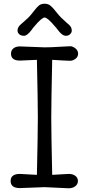

<svg xmlns="http://www.w3.org/2000/svg" viewBox="-20 -1004 476 1030"><path d="M260 -66 348 -71Q371 -71 384.5 -60.5Q398 -50 398 -33Q398 -16 384 -5Q370 6 348 6L219 0L87 5Q37 5 37 -33Q37 -71 87 -71Q98 -71 178 -66Q183 -291 183 -374.5Q183 -458 178 -683Q90 -679 87 -679Q39 -679 39 -716Q39 -734 52 -744.5Q65 -755 87 -755L219 -750Q253 -750 298 -753Q343 -756 356.5 -756Q370 -756 384.5 -744.5Q399 -733 399 -716Q399 -699 385 -688.5Q371 -678 355.5 -678Q340 -678 260 -683Q255 -453 255 -372Q255 -291 260 -66ZM275 -862Q235 -910 219.5 -910Q204 -910 164 -862Q160 -859 150 -844Q126 -812 109 -812Q92 -812 83 -820.5Q74 -829 74 -839.5Q74 -850 78.5 -857.5Q83 -865 87.5 -869.5Q92 -874 105.5 -885.5Q119 -897 131 -908.5Q143 -920 160.5 -943Q178 -966 189.5 -975Q201 -984 219 -984Q237 -984 249 -975Q261 -966 279 -943Q297 -920 309 -908.5Q321 -897 334 -885.5Q347 -874 352 -869.5Q357 -865 361 -857.5Q365 -850 365 -839.5Q365 -829 356 -820.5Q347 -812 334.5 -812Q322 -812 311 -821Q300 -830 289.5 -844.5Q279 -859 275 -862Z"/></svg>

Font: Delius
Style: Regular
Weight: 400
Designer: Natalia Raices
Foundry: Natalia Raices
Version: Version 1.001